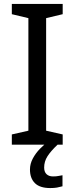

<svg xmlns="http://www.w3.org/2000/svg" viewBox="-20 -734 379 974"><path d="M298 0H40V-52L124 -71V-642L40 -662V-714H298V-662L214 -642V-71L298 -52ZM204 116Q204 138 216 149.5Q228 161 249 161Q266 161 277.5 158.5Q289 156 297 155V211Q283 215 269 217.5Q255 220 235 220Q182 220 157 195Q132 170 132 126Q132 97 146.5 70Q161 43 182.5 21Q204 -1 224 -15L272 0Q238 32 221 58.5Q204 85 204 116Z"/></svg>

Font: Noto Sans Georgian
Style: Regular
Weight: 400
Designer: Monotype Design Team, Akaki Razmadze
Foundry: Google LLC
Version: Version 2.002